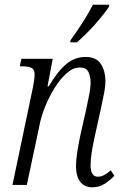

<svg xmlns="http://www.w3.org/2000/svg" viewBox="-20 -786 524 816"><path d="M372 10Q339 10 321 -13.5Q303 -37 303 -79Q303 -104 307.5 -134.5Q312 -165 321 -209L346 -320Q350 -340 357.5 -375.5Q365 -411 365 -437Q365 -458 356.5 -478.5Q348 -499 319 -499Q291 -499 264 -475.5Q237 -452 213.5 -414.5Q190 -377 173 -335.5Q156 -294 149 -259L94 0H33L120 -415Q123 -429 125 -444.5Q127 -460 127 -470Q127 -491 114 -497.5Q101 -504 74 -504H64L71 -536H204L182 -419H187Q225 -483 261.5 -513.5Q298 -544 343 -544Q390 -544 409 -513.5Q428 -483 428 -444Q428 -417 421.5 -386Q415 -355 410 -330L381 -198Q374 -166 369.5 -137Q365 -108 365 -84Q365 -35 396 -35Q410 -35 423.5 -42.5Q437 -50 451 -62L466 -39Q448 -20 425 -5Q402 10 372 10ZM278 -606 281 -617Q303 -647 329 -687Q355 -727 375 -766H444L443 -757Q429 -736 406 -708Q383 -680 356.5 -653Q330 -626 307 -606Z"/></svg>

Font: Noto Serif Condensed Light
Style: Italic
Weight: 300
Width: 3
Italic angle: -12°
Designer: Monotype Design Team
Foundry: Monotype Imaging Inc.
Version: Version 2.014; ttfautohint (v1.8.4.7-5d5b)